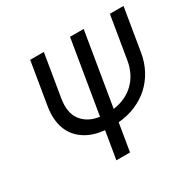

<svg xmlns="http://www.w3.org/2000/svg" viewBox="-157 -900 1092 1073"><g transform="rotate(-30 389.0 -363.5)"><path d="M117.9 -453.1 163.4 -727.3H251.4L206 -453.1Q191.8 -365.4 230.5 -315.7Q269.2 -266.3 342.3 -256.7L420.5 -727.3H508.5L430.4 -256.4Q471.6 -261.7 505.7 -277.9Q539.8 -294 565.7 -319.2Q591.6 -344.5 608.5 -378.4Q625.4 -412.3 632.1 -453.1L677.6 -727.3H765.6L720.2 -453.1Q710.6 -394.2 684.5 -345.7Q658.4 -297.2 619 -261.5Q579.5 -225.9 528.4 -204.4Q477.3 -182.9 417.3 -177.9L387.8 0H299.7L329.2 -177.6Q292.6 -181.1 261.4 -190.9Q230.1 -200.6 203.5 -218Q177.2 -235.1 158 -258.3Q138.8 -281.6 127.7 -311.1Q116.5 -340.6 113.8 -376.1Q111.2 -411.6 117.9 -453.1Z"/></g></svg>

Font: Inter P
Style: Italic
Weight: 400
Italic angle: -9.40001°
Designer: Rasmus Andersson
Foundry: rsms
Version: Version 3.018;git-588b23468